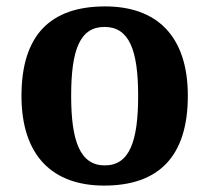

<svg xmlns="http://www.w3.org/2000/svg" viewBox="-20 -569 653 599"><path d="M305 10C476 10 566 -82 566 -270C566 -458 468 -549 308 -549C136 -549 47 -458 47 -270C47 -82 145 10 305 10ZM307 -53C230 -53 202 -128 202 -270C202 -413 229 -485 306 -485C383 -485 411 -413 411 -270C411 -128 384 -53 307 -53Z"/></svg>

Font: Noto Nastaliq Urdu
Style: Bold
Weight: 700
Designer: Monotype Design Team (Patrick Giasson: type design, Kamal Mansour: OpenType code, Glenda Bellarosa). Updated by Simon Co
Foundry: Monotype Imaging Inc., Simon Cozens
Version: Version 3.009